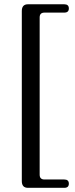

<svg xmlns="http://www.w3.org/2000/svg" viewBox="-20 -755 349 898"><path d="M165.5 -673.5V62Q165.5 84.5 188 84.5H280.5Q302 84.5 302 104Q302 123.5 280.5 123.5H111Q82 123.5 82 92V-703.5Q82 -735 111 -735H280.5Q302 -735 302 -715.5Q302 -696 280.5 -696H188Q165.5 -696 165.5 -673.5Z"/></svg>

Font: Fraunces 72pt S050
Style: Regular
Weight: 400
Version: Version 1.000; ttfautohint (v1.8.3)